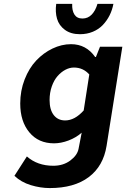

<svg xmlns="http://www.w3.org/2000/svg" viewBox="-20 -750 649 987"><path d="M391.1 -574.2Q343.8 -574.2 313.5 -596.7Q283.2 -619.1 273.2 -653.6Q263.2 -688 269 -730H351.1Q349.6 -696.3 362.5 -675.5Q375.5 -654.8 403.8 -654.8Q432.1 -654.8 451.7 -675.3Q471.2 -695.8 481 -730H563Q557.1 -698.7 543.5 -671.4Q529.8 -644 508.8 -621.8Q487.8 -599.6 457.5 -586.9Q427.2 -574.2 391.1 -574.2ZM235.8 216.8Q188 216.8 138.2 201.7Q88.4 186.5 54.2 153.8L118.2 54.2Q172.4 102.1 253.9 102.1Q305.2 102.1 341.3 75.2Q377.4 48.3 383.8 15.1L399.9 -67.9Q371.1 -42.5 332.3 -27.8Q293.5 -13.2 257.8 -13.2Q177.7 -13.2 130.9 -69.6Q84 -126 84 -217.8Q84 -283.7 106.7 -341.8Q129.4 -399.9 166.3 -439Q203.1 -478 250 -500.5Q296.9 -522.9 345.2 -522.9Q422.9 -522.9 469.2 -457H473.1L494.1 -509.8H608.9L527.8 0Q511.2 104 436.3 160.4Q361.3 216.8 235.8 216.8ZM314.9 -130.9Q364.3 -130.9 410.2 -182.1L439 -367.2Q407.2 -402.8 359.9 -402.8Q337.9 -402.8 316.2 -391.4Q294.4 -379.9 276.1 -359.1Q257.8 -338.4 246.3 -305.9Q234.9 -273.4 234.9 -235.8Q234.9 -186 256.3 -158.4Q277.8 -130.9 314.9 -130.9Z"/></svg>

Font: Office Code Pro Bold Italic
Style: Regular
Weight: 700
Italic angle: -9°
Designer: Nathan Rutzky & Paul D. Hunt
Foundry: Adobe Systems Incorporated
Version: Version 1.004;PS 001.004;hotconv 1.0.70;makeotf.lib2.5.58329